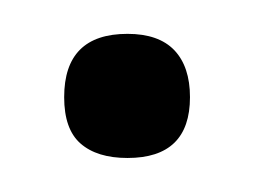

<svg xmlns="http://www.w3.org/2000/svg" viewBox="-20 -335 152 114"><path d="M55.7 -314.9Q74.2 -314.9 83.5 -305.2Q92.8 -295.4 92.8 -277.3Q92.8 -241.2 55.7 -241.2Q37.6 -241.2 27.8 -249.8Q18.1 -258.3 18.1 -277.3Q18.1 -314.9 55.7 -314.9Z"/></svg>

Font: XAYAX
Style: Regular
Weight: 400
Designer: Peter Wiegel
Foundry: Peter Wiegel
Version: Version 1.000 2009 initial release